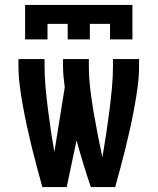

<svg xmlns="http://www.w3.org/2000/svg" viewBox="-20 -760 640 780"><path d="M448 0H349Q333 -47 318.5 -94.5Q304 -142 291 -190L251 0H152Q141 -40 130 -81Q119 -122 109 -162.5Q99 -203 90 -244.5Q81 -286 73.5 -327Q66 -368 60.5 -410Q55 -452 55 -494V-520H161V-494Q161 -450 165 -406Q169 -362 174.5 -318Q180 -274 186.5 -230.5Q193 -187 201 -143L243 -405Q240 -427 238 -449.5Q236 -472 236 -494V-520H341V-494Q341 -447 346.5 -400Q352 -353 360 -306Q368 -259 377 -213Q386 -167 396 -121Q404 -167 411 -213.5Q418 -260 424 -306.5Q430 -353 434.5 -400Q439 -447 439 -494V-520H545V-494Q545 -452 539.5 -410Q534 -368 526.5 -327Q519 -286 510 -244.5Q501 -203 491 -162.5Q481 -122 470 -81Q459 -40 448 0ZM82 -600V-740H518V-600H427V-663H345V-600H255V-663H173V-600Z"/></svg>

Font: Iosevka Extended
Style: Bold
Weight: 700
Width: 7
Monospace: yes
Designer: Belleve Invis
Foundry: Belleve Invis
Version: Version 32.5.0; ttfautohint (v1.8.4)